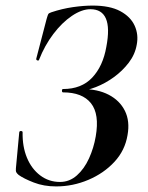

<svg xmlns="http://www.w3.org/2000/svg" viewBox="-20 -656 529 688"><path d="M195 -4Q229 -4 255.5 -27.5Q282 -51 299 -88.5Q316 -126 323 -167Q337 -247 306 -286Q275 -325 206 -325Q202 -325 202 -331Q202 -337 206 -337Q272 -337 310.5 -378Q349 -419 361 -488Q374 -556 359.5 -589.5Q345 -623 304 -623Q273 -623 237.5 -599Q202 -575 171 -534Q140 -493 120 -442Q119 -438 114 -439.5Q109 -441 110 -446L147 -588Q151 -602 153 -605.5Q155 -609 164 -612Q203 -625 241.5 -630.5Q280 -636 312 -636Q374 -636 411 -616Q448 -596 462.5 -564Q477 -532 470 -496Q464 -461 441.5 -431.5Q419 -402 388 -379.5Q357 -357 323.5 -344Q290 -331 262 -329L274 -337Q330 -337 369.5 -316.5Q409 -296 427.5 -259Q446 -222 437 -172Q428 -117 390 -76Q352 -35 296.5 -11.5Q241 12 181 12Q137 12 101 -2Q65 -16 47 -29Q41 -34 38.5 -38.5Q36 -43 37 -53L49 -182Q50 -187 55.5 -186.5Q61 -186 61 -182Q60 -131 76.5 -91Q93 -51 124 -27.5Q155 -4 195 -4Z"/></svg>

Font: Cormorant Light
Style: Italic
Weight: 300
Italic angle: -10°
Designer: Christian Thalmann (Catharsis Fonts)
Foundry: Catharsis Fonts
Version: Version 4.000